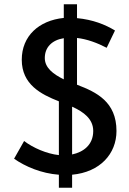

<svg xmlns="http://www.w3.org/2000/svg" viewBox="-20 -812 607 900"><path d="M256 68H318V7C449 -5 526 -91 526 -198C526 -335 432 -380 343 -414L341 -415V-634C388 -629 438 -610 480 -588L519 -669C473 -697 415 -720 341 -727V-792H279V-728C162 -716 82 -643 82 -532C82 -416 172 -370 256 -337V-85C199 -91 135 -119 93 -151L46 -68C99 -31 174 1 256 7ZM190 -540C190 -590 223 -624 279 -633V-440C228 -465 190 -495 190 -540ZM417 -198C417 -133 371 -99 318 -88V-312C373 -287 417 -254 417 -198Z"/></svg>

Font: Reem Kufi
Style: Regular
Weight: 400
Designer: Khaled Hosny
Version: Version 0.007